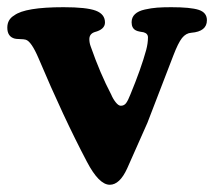

<svg xmlns="http://www.w3.org/2000/svg" viewBox="-26 -491 589 528"><path d="M376 -353.5Q380.9 -372.1 380.9 -388.2Q380.9 -398.9 368.7 -402.3Q367.7 -402.3 359.6 -403.8Q351.6 -405.3 348.1 -407.2Q335.9 -413.1 335.9 -429.7Q335.9 -443.4 345.2 -452.1Q354.5 -460.9 372.3 -464.8Q390.1 -468.8 406.2 -470Q422.4 -471.2 444.8 -471.2Q498 -471.2 520.5 -463.9Q543 -456.5 543 -435.5Q543 -404.3 500 -400.9Q485.4 -399.9 474.6 -386.5Q463.9 -373 450.7 -338.4L379.4 -153.3Q373 -138.7 323.7 -27.8Q303.2 17.1 275.9 17.1Q246.1 17.1 212.9 -46.4Q148.4 -168.9 80.1 -330.6Q60.1 -377.4 44.9 -381.8Q39.6 -383.3 28.8 -383.5Q18.1 -383.8 14.6 -384.8Q-5.9 -390.1 -5.9 -415Q-5.9 -437.5 13.2 -448.7Q43 -471.2 148.9 -471.2Q211.9 -471.2 237.3 -461.7Q262.7 -452.1 262.7 -429.2Q262.7 -410.2 234.4 -402.8Q219.7 -397.9 219.7 -383.3Q219.7 -373 223.6 -362.8Q249.5 -288.6 279.8 -231Q284.7 -219.2 292.2 -209.7Q299.8 -200.2 306.2 -200.2Q315.4 -200.2 320.8 -207.5Q326.2 -214.8 332.5 -231Q361.8 -301.8 376 -353.5Z"/></svg>

Font: Cooper*
Style: Bold
Weight: 700
Designer: Owen Earl
Foundry: indestructible type*
Version: Version 0.001